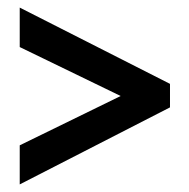

<svg xmlns="http://www.w3.org/2000/svg" viewBox="-20 -610 497 506"><path d="M32 -227V-124L428 -327V-389L32 -590V-486L298 -357Z"/></svg>

Font: Noto Sans Georgian ExtraCondensed SemiBold
Style: Regular
Weight: 600
Width: 2
Designer: Monotype Design Team, Akaki Razmadze
Foundry: Google LLC
Version: Version 2.005